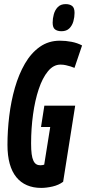

<svg xmlns="http://www.w3.org/2000/svg" viewBox="-20 -909 421 939"><path d="M181.2 10Q142.4 10 111.8 -3.2Q81.1 -16.3 59.7 -42.7Q38.3 -69.1 27.4 -108.6Q16.5 -148 16.5 -201Q16.5 -270.1 25.3 -342.2Q34.1 -414.4 52.9 -480Q71.8 -545.6 101.8 -597.6Q131.9 -649.6 174.6 -679.8Q217.3 -710 272.9 -710Q301.8 -710 330 -704.5Q358.1 -699.1 381.4 -686.7L344.3 -577Q335.7 -580.7 325 -584.1Q314.2 -587.5 302 -590.2Q289.8 -593 275.5 -593Q241.4 -593 214.6 -560.5Q187.7 -528.1 169.4 -473Q151 -418 141.6 -349.2Q132.1 -280.5 132.1 -207.6Q132.1 -176.1 134.8 -155.7Q137.5 -135.3 143.3 -123.2Q149 -111 157.4 -105.9Q165.8 -100.7 177.2 -100.7Q182.1 -100.7 188.1 -101.7Q194 -102.7 196.2 -103.7L225.6 -287.8H180.6L196.9 -392.2H347.7L288.8 -20.1Q267.2 -3.8 237.2 3.1Q207.2 10 181.2 10ZM280.7 -756.3Q261.4 -756.3 249.5 -764.9Q237.5 -773.5 237.5 -798.1Q237.5 -818.4 243.2 -839.3Q248.9 -860.2 262.9 -874.6Q276.9 -888.9 301.1 -888.9Q321 -888.9 332.8 -879.8Q344.6 -870.7 344.6 -845.8Q344.6 -825.8 338.9 -805Q333.2 -784.3 319.2 -770.3Q305.2 -756.3 280.7 -756.3Z"/></svg>

Font: Georama ExtraCondensed Thin
Style: Italic
Weight: 100
Width: 2
Italic angle: -9°
Designer: Jean-Baptiste Levee
Foundry: Production Type
Version: Version 1.001